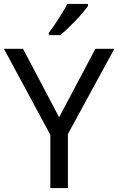

<svg xmlns="http://www.w3.org/2000/svg" viewBox="-20 -964 606 984"><path d="M283 -363 469 -714H566L328 -277V0H238V-273L0 -714H98ZM431 -934Q422 -920 405 -900Q388 -880 367.5 -858.5Q347 -837 326.5 -817.5Q306 -798 288 -784H230V-796Q245 -815 262.5 -841Q280 -867 297 -894.5Q314 -922 325 -944H431Z"/></svg>

Font: Noto Sans Ol Chiki
Style: Regular
Weight: 400
Designer: Monotype Design Team, Lewis McGuffie
Foundry: Monotype Imaging Inc.
Version: Version 2.003